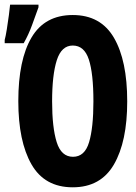

<svg xmlns="http://www.w3.org/2000/svg" viewBox="-61 -790 581 818"><path d="M40 -606Q61 -643 75.5 -683Q90 -723 103 -759V-770H-18Q-19 -757 -23 -726.5Q-27 -696 -32 -665Q-37 -634 -41 -620V-606ZM481 -358Q481 -532 424.5 -629Q368 -726 249 -726Q130 -726 73.5 -630.5Q17 -535 17 -359Q17 -188 73 -90Q129 8 249 8Q368 8 424.5 -89.5Q481 -187 481 -358ZM161 -358Q161 -471 181 -533.5Q201 -596 249 -596Q298 -596 317.5 -536.5Q337 -477 337 -358Q337 -246 318.5 -184Q300 -122 250 -122Q200 -122 180.5 -184.5Q161 -247 161 -358Z"/></svg>

Font: Noto Sans Mono UI Condensed ExtraBold
Style: Regular
Weight: 800
Width: 3
Designer: Monotype Design team
Foundry: Monotype Imaging Inc.
Version: 1.000